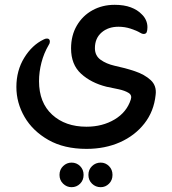

<svg xmlns="http://www.w3.org/2000/svg" viewBox="-20 -404 713 797"><path d="M626 -10Q619 58 579.5 108.5Q540 159 478 186.5Q416 214 339 214Q246 214 181 177Q116 140 82 81.5Q48 23 48 -43Q48 -111 80.5 -164Q113 -217 161 -240Q168 -244 175 -244Q187 -244 187 -231Q187 -224 182 -217Q162 -183 152 -144Q142 -105 142 -67Q142 22 196.5 72Q251 122 339 122Q405 122 455.5 92Q506 62 523 9Q529 -9 513.5 -18.5Q498 -28 472.5 -33.5Q447 -39 422 -44Q358 -60 316.5 -98Q275 -136 275 -203Q275 -257 299 -298Q323 -339 364 -361.5Q405 -384 456 -384Q495 -384 523 -373.5Q551 -363 568 -345Q579 -335 585.5 -321Q592 -307 592 -291Q592 -278 589 -270.5Q586 -263 576 -263Q570 -263 562 -268Q547 -277 522.5 -285Q498 -293 472 -293Q429 -293 401.5 -269Q374 -245 374 -204Q374 -173 397.5 -156Q421 -139 456 -131Q499 -122 539.5 -108.5Q580 -95 605.5 -71.5Q631 -48 626 -10ZM277 271Q298 271 312.5 285.5Q327 300 327 322Q327 344 312.5 358.5Q298 373 277 373Q257 373 242 358.5Q227 344 227 322Q227 300 242 285.5Q257 271 277 271ZM398 271Q418 271 432.5 285.5Q447 300 447 322Q447 344 432.5 358.5Q418 373 398 373Q377 373 362 358.5Q347 344 347 322Q347 300 362 285.5Q377 271 398 271Z"/></svg>

Font: Zain
Style: Bold
Weight: 700
Designer: Zain,Boutros
Foundry: Mobile Telecommunications Company (Zain), 2024
Version: Version 1.50; ttfautohint (v1.8.4)